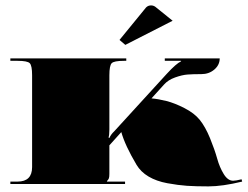

<svg xmlns="http://www.w3.org/2000/svg" viewBox="-20 -666 897 695"><path d="M604.9 -590.9 433.6 -503.5 412.6 -521.4 508.7 -639Q516.2 -646.4 526.7 -646.4Q535 -646.4 542 -641.6ZM375.9 -139.9V-36.7Q375.9 -25.3 374.1 -20.5Q372.4 -15.7 367.1 -10.5V-8.7H432.7V0H17.5V-8.7H43.7Q96.2 -8.7 96.2 -61.2V-393.4Q96.2 -428.8 87.6 -437.3Q79.1 -445.8 43.7 -445.8H17.5V-454.5H437.1V-445.8H428.3Q392.9 -445.8 384.4 -437.3Q375.9 -428.8 375.9 -393.4V-197.6Q375.9 -176.6 372.8 -168.3L375.9 -166.5Q381.6 -179.6 393.4 -190.6L583.5 -398.6Q617.6 -435.8 635.5 -444.1V-445.8H576.5V-454.5H775.3Q775.3 -430.9 755.9 -414.3Q736.5 -397.7 708.9 -397.7Q678.3 -397.7 658.7 -396.2Q639 -394.7 613.9 -385.7Q588.7 -376.7 573.9 -360.1L528.4 -309.9Q553.3 -307.7 582.8 -300.3Q612.3 -292.8 647.7 -274.7Q683.1 -256.6 702.8 -232.5Q723.3 -207.2 740.2 -165.9Q757 -124.6 766 -92.4Q774.9 -60.3 789.8 -36.1Q804.6 -11.8 823.9 -11.8Q833.5 -11.8 854.5 -17L856.6 -8.7Q785 8.7 734.3 8.7Q689.2 8.7 657.1 6.6Q625 4.4 585.7 -2.8Q546.3 -10.1 517.9 -26.9Q489.5 -43.7 474.2 -69.5Q432.7 -139.4 419.1 -187.9Z"/></svg>

Font: FoglihtenBlackPcs
Style: BlackPcs
Weight: 900
Version: Version 0.75